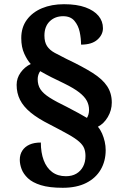

<svg xmlns="http://www.w3.org/2000/svg" viewBox="-20 -780 584 912"><path d="M278 112Q214 112 174 99.5Q134 87 112.5 66.5Q91 46 82.5 23Q74 0 74 -21Q74 -46 86 -64.5Q98 -83 120 -93Q142 -103 174 -103Q174 -55 187.5 -19Q201 17 227.5 37Q254 57 293 57Q322 57 342.5 45Q363 33 374.5 11.5Q386 -10 386 -39Q386 -59 380 -75Q374 -91 356 -107Q338 -123 304 -142Q270 -161 216 -189Q160 -217 125.5 -245.5Q91 -274 75 -306Q59 -338 59 -377Q59 -409 78 -435.5Q97 -462 126 -476Q110 -493 95.5 -524.5Q81 -556 81 -599Q81 -650 107.5 -686Q134 -722 179.5 -741Q225 -760 284 -760Q345 -760 386 -745Q427 -730 448 -704.5Q469 -679 469 -646Q469 -615 442.5 -591.5Q416 -568 365 -568Q365 -598 358.5 -628.5Q352 -659 333.5 -681Q315 -703 280 -703Q241 -703 216 -678.5Q191 -654 191 -611Q191 -580 203.5 -561Q216 -542 240 -529Q264 -516 296 -500Q372 -464 419.5 -434Q467 -404 489 -370.5Q511 -337 511 -293Q511 -256 492 -224Q473 -192 445 -178Q457 -164 465 -145.5Q473 -127 477.5 -107Q482 -87 482 -67Q482 -15 458.5 25.5Q435 66 389.5 89Q344 112 278 112ZM393 -220Q397 -226 400 -236Q403 -246 403 -258Q403 -281 392.5 -301Q382 -321 356.5 -341Q331 -361 284 -384Q252 -399 223.5 -413.5Q195 -428 171 -442Q165 -434 162 -424Q159 -414 159 -404Q159 -376 172 -356Q185 -336 215.5 -316.5Q246 -297 298 -272Q332 -254 353.5 -242.5Q375 -231 393 -220Z"/></svg>

Font: Noto Serif Ethiopic ExtraBold
Style: Regular
Weight: 800
Version: Version 2.102